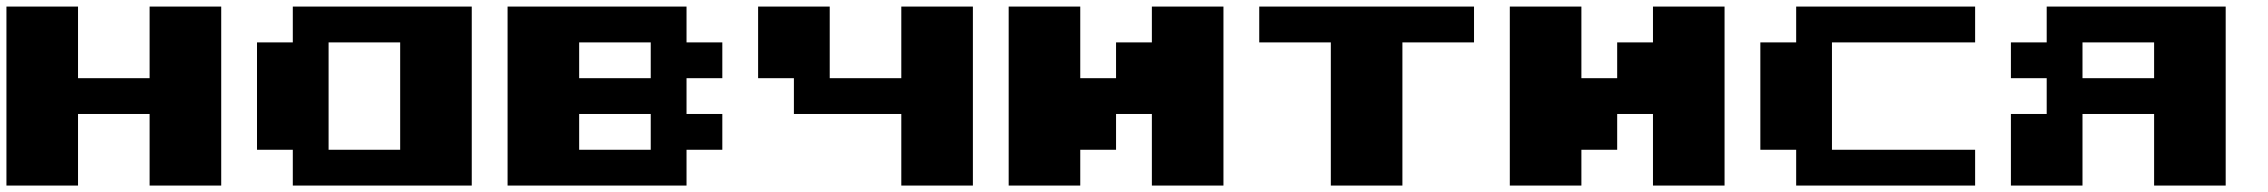

<svg xmlns="http://www.w3.org/2000/svg" viewBox="-20 -576 7040 596"><path d="M444.4 0V-222.2H222.2V0H0V-555.6H222.2V-333.3H444.4V-555.6H666.7V0Z M1000 -111.1H1222.2V-444.4H1000ZM888.9 -111.1H777.8V-444.4H888.9V-555.6H1444.4V0H888.9Z M2111.1 -222.2H2222.2V-111.1H2111.1V0H1555.6V-555.6H2111.1V-444.4H2222.2V-333.3H2111.1ZM2000 -444.4H1777.8V-333.3H2000ZM2000 -111.1V-222.2H1777.8V-111.1Z M2444.4 -333.3H2333.3V-555.6H2555.6V-333.3H2777.8V-555.6H3000V0H2777.8V-222.2H2444.4Z M3333.3 -111.1V0H3111.1V-555.6H3333.3V-333.3H3444.4V-444.4H3555.6V-555.6H3777.8V0H3555.6V-222.2H3444.4V-111.1Z M3888.9 -444.4V-555.6H4555.6V-444.4H4333.3V0H4111.1V-444.4Z M4888.9 -111.1V0H4666.7V-555.6H4888.9V-333.3H5000V-444.4H5111.1V-555.6H5333.3V0H5111.1V-222.2H5000V-111.1Z M5555.6 -111.1H5444.4V-444.4H5555.6V-555.6H6111.1V-444.4H5666.7V-111.1H6111.1V0H5555.6Z M6333.3 -333.3H6222.2V-444.4H6333.3V-555.6H6888.9V0H6666.7V-222.2H6444.4V0H6222.2V-222.2H6333.3ZM6666.7 -333.3V-444.4H6444.4V-333.3Z"/></svg>

Font: Pixeloid Sans
Style: Bold
Weight: 700
Monospace: yes
Designer: GGBot
Version: 0.3